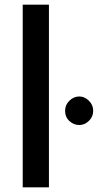

<svg xmlns="http://www.w3.org/2000/svg" viewBox="-20 -800 418 820"><path d="M189 -780V0H77V-780ZM319 -388Q341 -388 359.5 -370Q378 -352 378 -327Q378 -301 359.5 -283.5Q341 -266 319 -266Q295 -266 276.5 -283Q258 -300 258 -327Q258 -352 276.5 -370Q295 -388 319 -388Z"/></svg>

Font: Josefin Sans SemiBold
Style: Regular
Weight: 600
Designer: Santiago Orozco
Foundry: Typemade
Version: Version 2.000